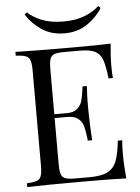

<svg xmlns="http://www.w3.org/2000/svg" viewBox="-60 -955 729 1002"><g transform="rotate(-5 304.5 -454.5)"><path d="M42 0ZM560.5 0Q492.7 -2.9 331.5 -2.9Q139.6 -2.9 41.5 0V-20Q77.6 -21.5 94 -27.8Q110.4 -34.2 116.5 -51.3Q122.6 -68.4 122.6 -106V-602.1Q122.6 -639.6 116.5 -656.7Q110.4 -673.8 94 -680.2Q77.6 -686.5 41.5 -688V-708Q139.6 -705.1 331.5 -705.1Q478.5 -705.1 540.5 -708Q533.7 -642.6 533.7 -589.8Q533.7 -550.8 536.6 -527.8H513.7Q506.3 -592.8 495.4 -624.5Q484.4 -656.2 458.3 -670.7Q432.1 -685.1 379.4 -685.1H296.4Q260.3 -685.1 243.9 -679.2Q227.5 -673.3 221.4 -656.5Q215.3 -639.6 215.3 -602.1V-366.2H281.7Q316.9 -366.2 335.7 -382.8Q354.5 -399.4 361.1 -421.9Q367.7 -444.3 372.1 -478.5Q372.6 -487.3 374.5 -498H397.5Q394 -448.7 394 -403.8L394.5 -356Q394.5 -305.2 400.4 -213.9H377.4L376 -228Q371.6 -267.6 364.7 -291Q357.9 -314.5 338.6 -330.3Q319.3 -346.2 281.7 -346.2H215.3V-106Q215.3 -68.4 221.4 -51.5Q227.5 -34.7 243.9 -28.8Q260.3 -22.9 296.4 -22.9H369.6Q432.1 -22.9 464.6 -39.6Q497.1 -56.2 511.5 -92.8Q525.9 -129.4 533.7 -200.2H556.6Q553.7 -173.3 553.7 -127.9Q553.7 -71.3 560.5 0ZM305.7 -782.2Q236.3 -782.2 186 -816.4Q135.7 -850.6 106.4 -897.9L119.6 -908.2Q147 -881.3 193.4 -862.8Q239.7 -844.2 305.7 -844.2Q371.1 -844.2 418 -863Q464.8 -881.8 492.7 -909.2L504.4 -897.9Q475.6 -850.6 425.3 -816.4Q375 -782.2 305.7 -782.2Z"/></g></svg>

Font: Playfair Display SC
Style: Regular
Weight: 400
Designer: Claus Eggers Sørensen
Foundry: Claus Eggers Sørensen
Version: Version 1.004;PS 001.004;hotconv 1.0.70;makeotf.lib2.5.58329